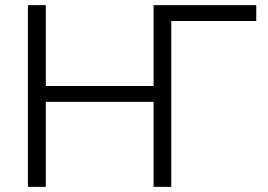

<svg xmlns="http://www.w3.org/2000/svg" viewBox="-20 -730 1045 750"><path d="M981 -710H579L580 -709V-394H159V-710H89V0H159V-332H580V0H649V-648H981Z"/></svg>

Font: FIGSv2-sans-serif
Style: Regular
Weight: 400
Designer: Matt McInerney, Pablo Impallari, Rodrigo Fuenzalida,Mirko Velimirovic
Foundry: Matt McInerney, Pablo Impallari, Rodrigo Fuenzalida
Version: Version 4.021;hotconv 1.0.109;makeotfexe 2.5.65596